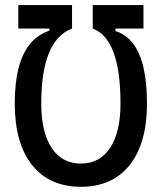

<svg xmlns="http://www.w3.org/2000/svg" viewBox="-20 -713 626 743"><path d="M170.9 -631.3 258.8 -602.5Q199.2 -580.1 169.4 -507.6Q139.6 -435.1 139.6 -312.5Q139.6 -201.7 179.7 -140.9Q219.7 -80.1 293 -80.1Q366.2 -80.1 406.2 -140.9Q446.3 -201.7 446.3 -312.5Q446.3 -437.5 419.4 -510Q392.6 -582.5 338.9 -602.5L426.8 -627.4V-592.8Q467.8 -580.1 494.9 -544.4Q522 -508.8 535.4 -450.9Q548.8 -393.1 548.8 -312.5Q548.8 -158.7 481.9 -74.5Q415 9.8 293 9.8Q170.9 9.8 104 -74.5Q37.1 -158.7 37.1 -312.5Q37.1 -392.1 52 -449.7Q66.9 -507.3 96.7 -543.5Q126.5 -579.6 170.9 -594.2ZM50.8 -693.4H258.8V-602.5H50.8ZM338.9 -693.4H535.2V-602.5H338.9Z"/></svg>

Font: Cascadia Code
Style: Regular
Weight: 400
Monospace: yes
Designer: Aaron Bell
Foundry: Saja Typeworks
Version: Version 2106.017